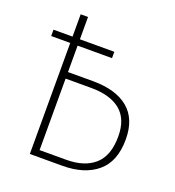

<svg xmlns="http://www.w3.org/2000/svg" viewBox="-126 -781 803 881"><g transform="rotate(20 276.0 -341.0)"><path d="M509 -213Q509 -105 446.5 -52.5Q384 0 276 0H118V-542H25V-573H118V-682H154V-573H322V-542H154V-413H276Q388 -413 448.5 -363Q509 -313 509 -213ZM472 -214Q472 -299 422 -340Q372 -381 279 -381H154V-32H284Q373 -32 422.5 -76Q472 -120 472 -214Z"/></g></svg>

Font: FiraGO UltraLight
Style: Regular
Weight: 200
Designer: bBox Type
Foundry: bBox Type GmbH
Version: Version 1.001